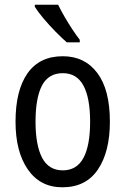

<svg xmlns="http://www.w3.org/2000/svg" viewBox="-20 -786 533 816"><path d="M447 -269Q447 -141 396 -65.5Q345 10 245 10Q151 10 98.5 -65.5Q46 -141 46 -269Q46 -402 97 -474.5Q148 -547 247 -547Q340 -547 393.5 -476Q447 -405 447 -269ZM131 -269Q131 -169 159 -115.5Q187 -62 247 -62Q306 -62 334.5 -114.5Q363 -167 363 -269Q363 -370 334.5 -422.5Q306 -475 247 -475Q186 -475 158.5 -422.5Q131 -370 131 -269ZM227 -766Q238 -743 254 -715.5Q270 -688 287 -662Q304 -636 319 -617V-606H264Q244 -623 216.5 -651Q189 -679 165 -707.5Q141 -736 128 -757V-766Z"/></svg>

Font: Noto Sans Thai Cond
Style: Regular
Weight: 400
Width: 3
Designer: Monotype Design Team
Foundry: Monotype Imaging Inc.
Version: Version 2.002; ttfautohint (v1.8.4.7-5d5b)